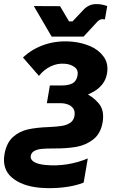

<svg xmlns="http://www.w3.org/2000/svg" viewBox="-57 -738 589 963"><path d="M142.6 203.6Q53.4 195.4 3 152.7Q-47.4 110 -34.4 34.6Q-24.2 -21.8 7.9 -50.6Q40 -79.4 83 -89Q126 -98.6 189.4 -100.8Q228.8 -102.6 253.8 -106.7Q278.8 -110.8 295.4 -122.2Q312 -133.6 316.2 -154.8Q320.8 -179 310.6 -193.6Q300.4 -208.2 282.9 -214.3Q265.4 -220.4 247.4 -220.4H178L193.2 -309.4H253Q286.6 -309.4 306.7 -320.1Q326.8 -330.8 332 -360Q336.8 -386.4 317.4 -401.3Q298 -416.2 266.8 -418.4Q230.4 -421.2 196.5 -404.7Q162.6 -388.2 138.4 -357.4L58.2 -449.6Q104 -493 167.7 -514.4Q231.4 -535.8 306.6 -528.8Q352.8 -524.4 395 -506.6Q437.2 -488.8 462.8 -453.9Q488.4 -419 479.6 -368.8Q474.2 -338.4 456.9 -316.2Q439.6 -294 414.1 -279.2Q388.6 -264.4 351.6 -252.6L363.6 -275.2Q410.4 -253.2 439.2 -218.2Q468 -183.2 457.4 -122.8Q447.4 -67 410.2 -38.3Q373 -9.6 325.7 -1.4Q278.4 6.8 216.8 6.6Q176.2 6.4 152.9 8.7Q129.6 11 115 19.1Q100.4 27.2 97.2 43.8Q94 61.4 113.2 73.7Q132.4 86 171.2 89.4Q226 94.8 280.9 85.9Q335.8 77 383.4 56.6L362.6 177.8Q319.6 195.2 259.9 201.9Q200.2 208.6 142.6 203.6ZM112.6 -707.6 244.2 -707 289.2 -630.8H306.8L361.4 -688.6Q375.4 -703.8 392.8 -711.1Q410.2 -718.4 430.2 -717.4Q452.6 -717.4 480.8 -707.6L469.2 -640.8Q464.2 -641.8 456.2 -641.8Q444.6 -641.8 432.4 -630.4L362.2 -554.4H202Z"/></svg>

Font: Fixel Italic Variable 20240409 Display Thin
Style: Italic
Weight: 100
Italic angle: -10°
Designer: AlfaBravo + MacPaw
Foundry: Kyrylo Tkachov, Marchela Mozhyna, Serhii Makarenko, Maria Weinstein, Zakhar Kryvoshyya
Version: Version 1.211;Glyphs 3.2 (3225)